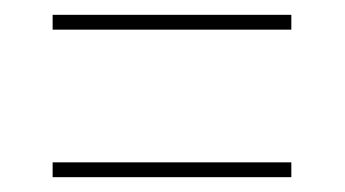

<svg xmlns="http://www.w3.org/2000/svg" viewBox="-20 -487 465 259"><path d="M51 -447H373V-467H51ZM51 -248H373V-268H51Z"/></svg>

Font: Noto Serif Display ExtraCondensed
Style: Regular
Weight: 400
Width: 2
Designer: Monotype Design Team
Foundry: Monotype Imaging Inc.
Version: Version 2.009